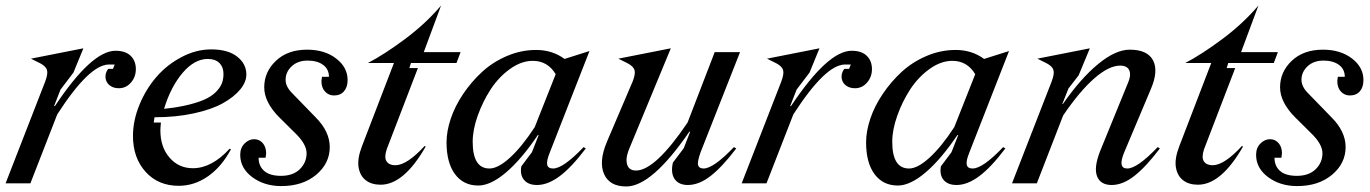

<svg xmlns="http://www.w3.org/2000/svg" viewBox="-20 -657 4908 688"><path d="M278.8 -483.9 243.2 -397 196.8 -335.9 173.8 -276.9H176.8Q308.6 -475.1 394 -475.1Q429.7 -475.1 448.2 -457Q466.8 -439 466.8 -409.2Q466.8 -381.3 449.2 -361.1Q431.6 -340.8 405.8 -340.8Q384.8 -340.8 371.3 -352.5Q357.9 -364.3 357.9 -382.8Q357.9 -391.6 361.6 -399.9Q365.2 -408.2 368.2 -410.2H384.8L391.1 -425.8H370.1Q300.3 -425.8 185.1 -247.1L88.9 0H0L142.1 -365.2Q152.3 -392.6 148.4 -406Q144.5 -419.4 124 -430.2L90.8 -446.8Z M807.6 -122.1Q773.9 -59.1 725.1 -25.1Q676.3 8.8 620.6 8.8Q546.9 8.8 501.7 -41.3Q456.5 -91.3 456.5 -169.9Q456.5 -225.1 479.7 -281.5Q502.9 -337.9 540.5 -381.3Q578.1 -424.8 630.4 -452.4Q682.6 -480 736.8 -480Q796.9 -480 829.8 -454.1Q862.8 -428.2 862.8 -390.1Q862.8 -363.3 840.8 -336.4Q818.8 -309.6 778.6 -287.1Q738.3 -264.6 674.3 -250.7Q610.4 -236.8 533.7 -236.8L530.8 -217.8H556.6Q554.7 -198.2 554.7 -189.9Q554.7 -129.9 587.6 -92Q620.6 -54.2 670.9 -54.2Q738.8 -54.2 802.7 -124ZM724.6 -445.8Q676.8 -445.8 634.3 -395.8Q591.8 -345.7 567.9 -267.1Q620.1 -272.5 659.2 -282.5Q698.2 -292.5 720.9 -304.2Q743.7 -315.9 757.6 -331.5Q771.5 -347.2 776.1 -361.3Q780.8 -375.5 780.8 -392.1Q780.8 -416.5 766.1 -431.2Q751.5 -445.8 724.6 -445.8Z M987.8 9.8Q927.2 9.8 884 -22.2Q840.8 -54.2 840.8 -102.1Q840.8 -127.4 856.4 -142.8Q872.1 -158.2 890.6 -158.2Q909.2 -158.2 921.4 -144.3Q933.6 -130.4 933.6 -107.9Q933.6 -103.5 931.6 -91.8H906.7Q906.7 -62 926.8 -44.4Q946.8 -26.9 986.8 -26.9Q1030.3 -26.9 1054.4 -50.8Q1078.6 -74.7 1078.6 -107.9Q1078.6 -140.6 1037.6 -180.2L981.4 -235.8Q926.8 -290.5 926.8 -344.2Q926.8 -399.4 968.8 -439.2Q1010.7 -479 1080.6 -479Q1143.1 -479 1184.3 -447.5Q1225.6 -416 1225.6 -370.1Q1225.6 -344.7 1212.6 -329.8Q1199.7 -314.9 1176.8 -314.9Q1157.7 -314.9 1144.8 -328.9Q1131.8 -342.8 1131.8 -366.2Q1131.8 -370.1 1133.8 -381.8H1158.7Q1158.7 -409.2 1137.7 -424.6Q1116.7 -439.9 1082.5 -439.9Q1046.9 -439.9 1025.1 -419.4Q1003.4 -398.9 1003.4 -371.1Q1003.4 -346.7 1026.9 -323.2L1110.8 -236.8Q1161.6 -186 1161.6 -129.9Q1161.6 -71.8 1113.3 -31Q1064.9 9.8 987.8 9.8Z M1477.5 -413.1 1365.7 -122.1Q1356 -92.8 1365.2 -78.9Q1374.5 -64.9 1396.5 -64.9Q1438 -64.9 1501.5 -133.8L1505.4 -131.8Q1427.2 4.9 1343.8 4.9Q1311.5 4.9 1290.8 -11Q1270 -26.9 1264.9 -57.6Q1259.8 -88.4 1277.3 -133.8L1391.6 -431.2H1298.3Q1356.4 -461.4 1430.9 -516.8Q1505.4 -572.3 1560.5 -637.2L1498.5 -470.2H1630.4L1615.7 -431.2H1452.6L1446.8 -413.1Z M1886.2 -111.8 1910.2 -172.9H1907.2Q1847.7 -85 1792.7 -38.6Q1737.8 7.8 1693.8 7.8Q1640.6 7.8 1610.4 -33Q1580.1 -73.7 1580.1 -147Q1580.1 -186.5 1595.2 -231.7Q1610.4 -276.9 1639.6 -320.3Q1668.9 -363.8 1707.3 -399.2Q1745.6 -434.6 1796.4 -456.3Q1847.2 -478 1900.9 -478Q1959.5 -478 2002.9 -445.8L2092.3 -474.1L1950.2 -110.8Q1938 -81.1 1940.7 -67.1Q1943.4 -53.2 1961.9 -53.2Q1998 -53.2 2071.3 -129.9L2079.1 -125Q2027.3 -56.6 1985.1 -25.4Q1942.9 5.9 1904.3 5.9Q1873 5.9 1857.9 -12.2Q1842.8 -30.3 1848.1 -61ZM1673.8 -148.9Q1673.8 -53.2 1733.9 -53.2Q1764.6 -53.2 1807.1 -91.8Q1849.6 -130.4 1896 -201.2L1971.2 -391.1Q1942.4 -439 1889.2 -439Q1848.1 -439 1807.6 -409.9Q1767.1 -380.9 1738.5 -337.2Q1710 -293.5 1691.9 -242.7Q1673.8 -191.9 1673.8 -148.9Z M2391.1 -74.2 2430.2 -126 2453.1 -185.1H2450.2Q2315.4 11.2 2224.1 11.2Q2164.1 11.2 2144.5 -33.4Q2125 -78.1 2154.8 -148.9L2247.1 -365.2Q2257.8 -392.6 2253.7 -406Q2249.5 -419.4 2229 -430.2L2195.8 -446.8L2383.8 -483.9L2236.8 -128.9Q2223.6 -98.1 2225.1 -79.8Q2226.6 -61.5 2235.4 -53.7Q2244.1 -45.9 2258.8 -45.9Q2327.6 -45.9 2443.8 -217.8L2541 -470.2H2631.8L2490.2 -110.8Q2478 -76.2 2481.7 -64.7Q2485.4 -53.2 2501 -53.2Q2536.6 -53.2 2609.9 -129.9L2618.2 -125Q2567.4 -58.1 2525.9 -26.1Q2484.4 5.9 2444.8 5.9Q2412.6 5.9 2397.7 -15.1Q2382.8 -36.1 2391.1 -74.2Z M2916.5 -483.9 2880.9 -397 2834.5 -335.9 2811.5 -276.9H2814.5Q2946.3 -475.1 3031.7 -475.1Q3067.4 -475.1 3085.9 -457Q3104.5 -439 3104.5 -409.2Q3104.5 -381.3 3086.9 -361.1Q3069.3 -340.8 3043.5 -340.8Q3022.5 -340.8 3009 -352.5Q2995.6 -364.3 2995.6 -382.8Q2995.6 -391.6 2999.3 -399.9Q3002.9 -408.2 3005.9 -410.2H3022.5L3028.8 -425.8H3007.8Q2938 -425.8 2822.8 -247.1L2726.6 0H2637.7L2779.8 -365.2Q2790 -392.6 2786.1 -406Q2782.2 -419.4 2761.7 -430.2L2728.5 -446.8Z M3389.6 -111.8 3413.6 -172.9H3410.6Q3351.1 -85 3296.1 -38.6Q3241.2 7.8 3197.3 7.8Q3144 7.8 3113.8 -33Q3083.5 -73.7 3083.5 -147Q3083.5 -186.5 3098.6 -231.7Q3113.8 -276.9 3143.1 -320.3Q3172.4 -363.8 3210.7 -399.2Q3249 -434.6 3299.8 -456.3Q3350.6 -478 3404.3 -478Q3462.9 -478 3506.3 -445.8L3595.7 -474.1L3453.6 -110.8Q3441.4 -81.1 3444.1 -67.1Q3446.8 -53.2 3465.3 -53.2Q3501.5 -53.2 3574.7 -129.9L3582.5 -125Q3530.8 -56.6 3488.5 -25.4Q3446.3 5.9 3407.7 5.9Q3376.5 5.9 3361.3 -12.2Q3346.2 -30.3 3351.6 -61ZM3177.2 -148.9Q3177.2 -53.2 3237.3 -53.2Q3268.1 -53.2 3310.5 -91.8Q3353 -130.4 3399.4 -201.2L3474.6 -391.1Q3445.8 -439 3392.6 -439Q3351.6 -439 3311 -409.9Q3270.5 -380.9 3241.9 -337.2Q3213.4 -293.5 3195.3 -242.7Q3177.2 -191.9 3177.2 -148.9Z M4008.3 -110.8Q3984.4 -53.2 4019.5 -53.2Q4055.2 -53.2 4128.4 -129.9L4136.2 -125Q4085.4 -58.1 4044.2 -26.1Q4002.9 5.9 3963.4 5.9Q3923.8 5.9 3911.4 -24.7Q3898.9 -55.2 3921.4 -113.8L4021.5 -358.9Q4031.2 -381.8 4029.1 -395.8Q4026.9 -409.7 4017.8 -415.8Q4008.8 -421.9 3993.7 -421.9Q3953.6 -421.9 3901.1 -376Q3848.6 -330.1 3789.6 -243.2L3695.3 0H3606.4L3748.5 -365.2Q3758.8 -392.6 3754.9 -406Q3751 -419.4 3730.5 -430.2L3697.3 -446.8L3885.3 -483.9L3845.2 -387.2L3808.6 -339.8L3786.6 -284.2H3788.6Q3853.5 -377.4 3915.8 -428.2Q3978 -479 4028.3 -479Q4091.8 -479 4111.8 -440.7Q4131.8 -402.3 4103.5 -336.9Z M4406.2 -413.1 4294.4 -122.1Q4284.7 -92.8 4293.9 -78.9Q4303.2 -64.9 4325.2 -64.9Q4366.7 -64.9 4430.2 -133.8L4434.1 -131.8Q4356 4.9 4272.5 4.9Q4240.2 4.9 4219.5 -11Q4198.7 -26.9 4193.6 -57.6Q4188.5 -88.4 4206.1 -133.8L4320.3 -431.2H4227.1Q4285.2 -461.4 4359.6 -516.8Q4434.1 -572.3 4489.3 -637.2L4427.2 -470.2H4559.1L4544.4 -431.2H4381.3L4375.5 -413.1Z M4627.9 9.8Q4567.4 9.8 4524.2 -22.2Q4481 -54.2 4481 -102.1Q4481 -127.4 4496.6 -142.8Q4512.2 -158.2 4530.8 -158.2Q4549.3 -158.2 4561.5 -144.3Q4573.7 -130.4 4573.7 -107.9Q4573.7 -103.5 4571.8 -91.8H4546.9Q4546.9 -62 4566.9 -44.4Q4586.9 -26.9 4627 -26.9Q4670.4 -26.9 4694.6 -50.8Q4718.8 -74.7 4718.8 -107.9Q4718.8 -140.6 4677.7 -180.2L4621.6 -235.8Q4566.9 -290.5 4566.9 -344.2Q4566.9 -399.4 4608.9 -439.2Q4650.9 -479 4720.7 -479Q4783.2 -479 4824.5 -447.5Q4865.7 -416 4865.7 -370.1Q4865.7 -344.7 4852.8 -329.8Q4839.8 -314.9 4816.9 -314.9Q4797.9 -314.9 4784.9 -328.9Q4772 -342.8 4772 -366.2Q4772 -370.1 4773.9 -381.8H4798.8Q4798.8 -409.2 4777.8 -424.6Q4756.8 -439.9 4722.7 -439.9Q4687 -439.9 4665.3 -419.4Q4643.6 -398.9 4643.6 -371.1Q4643.6 -346.7 4667 -323.2L4751 -236.8Q4801.8 -186 4801.8 -129.9Q4801.8 -71.8 4753.4 -31Q4705.1 9.8 4627.9 9.8Z"/></svg>

Font: Redaction
Style: Italic
Weight: 400
Designer: Jeremy Mickel / Forest Young
Foundry: MCKL
Version: Version 2.001;hotconv 1.0.113;makeotfexe 2.5.65598 DEVELOPME